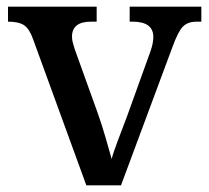

<svg xmlns="http://www.w3.org/2000/svg" viewBox="-20 -556 627 576"><path d="M79 -439Q68 -470 52 -480.5Q36 -491 4 -491V-536H270V-491H253Q196 -491 196 -446Q196 -437 198.5 -428Q201 -419 204 -409L272 -220Q285 -184 296.5 -144Q308 -104 315 -79Q320 -99 334 -135.5Q348 -172 360 -204L431 -401Q440 -426 440 -445Q440 -491 378 -491H369V-536H584V-491H570Q543 -491 528.5 -476Q514 -461 497 -414L343 0H239Z"/></svg>

Font: Noto Serif Sinhala Medium
Style: Regular
Weight: 500
Designer: Jelle Bosma - Monotype Design Team
Foundry: Monotype Imaging Inc.
Version: Version 2.007; ttfautohint (v1.8.4.7-5d5b)